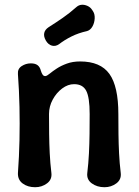

<svg xmlns="http://www.w3.org/2000/svg" viewBox="-20 -770 580 803"><path d="M55 -460Q53 -482 70.5 -493.5Q88 -505 109 -505Q127 -505 137 -497.5Q147 -490 151 -474Q154 -464 158.5 -457.5Q163 -451 171 -452Q177 -453 188.5 -462.5Q200 -472 217.5 -483.5Q235 -495 259.5 -504Q284 -513 315 -513Q400 -513 437.5 -461Q475 -409 475 -293Q475 -251 475.5 -210Q476 -169 478 -128.5Q480 -88 485 -46Q488 -19 466.5 -3Q445 13 417 13Q386 13 364 -3Q342 -19 345 -46Q350 -88 352 -128.5Q354 -169 354.5 -210Q355 -251 355 -293Q355 -363 340.5 -390.5Q326 -418 290 -418Q264 -418 240 -400Q216 -382 200.5 -353.5Q185 -325 185 -293Q185 -251 185.5 -210Q186 -169 188 -128.5Q190 -88 195 -46Q198 -19 176.5 -3Q155 13 127 13Q96 13 75 -2.5Q54 -18 55 -46Q60 -115 61.5 -184Q63 -253 61.5 -322.5Q60 -392 55 -460ZM228 -586Q213 -575 197.5 -579Q182 -583 172 -600L171 -602Q162 -618 165 -632Q168 -646 183 -656Q213 -675 242 -695Q271 -715 299 -740Q309 -749 321 -750Q333 -751 345.5 -745.5Q358 -740 365 -729L369 -723Q377 -711 376 -692.5Q375 -674 366.5 -659Q358 -644 344 -640Q308 -632 279 -617.5Q250 -603 228 -586Z"/></svg>

Font: Winky Sans Medium
Style: Regular
Weight: 500
Designer: Simon Atzbach
Foundry: typofactur
Version: Version 1.205